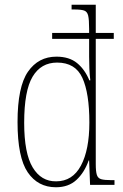

<svg xmlns="http://www.w3.org/2000/svg" viewBox="-20 -780 518 810"><path d="M216 10Q140 10 97 -53Q54 -116 54 -265Q54 -414 98 -477.5Q142 -541 218 -541Q272 -541 305 -514Q338 -487 357 -441H361Q358 -466 357 -491.5Q356 -517 356 -541V-616H200V-641H356V-658Q356 -697 352 -714Q348 -731 335 -735.5Q322 -740 294 -740H282V-760H384V-641H460V-616H384V-88Q384 -57 388.5 -42.5Q393 -28 407 -24Q421 -20 450 -20H463V0H360L356 -103H354Q336 -52 302.5 -21Q269 10 216 10ZM217 -15Q286 -15 321.5 -81.5Q357 -148 357 -263Q357 -387 327.5 -451.5Q298 -516 221 -516Q153 -516 117.5 -456.5Q82 -397 82 -262Q82 -133 118 -73.5Q154 -14 217 -15Z"/></svg>

Font: Noto Serif Sinhala Condensed Thin
Style: Regular
Weight: 100
Width: 3
Designer: Jelle Bosma - Monotype Design Team
Foundry: Monotype Imaging Inc.
Version: Version 2.007; ttfautohint (v1.8.4.7-5d5b)